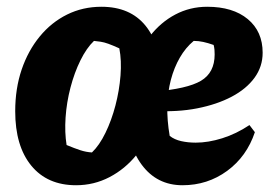

<svg xmlns="http://www.w3.org/2000/svg" viewBox="-20 -535 816 568"><path d="M205 13Q120 13 72.5 -45Q25 -103 25 -206Q25 -273 44 -329Q63 -385 97.5 -427Q132 -469 178.5 -492Q225 -515 280 -515Q365 -515 410.5 -459Q456 -403 456 -300Q456 -233 437 -176Q418 -119 384 -77Q350 -35 304 -11Q258 13 205 13ZM252 -84Q274 -105 292 -142Q310 -179 321.5 -223Q333 -267 336.5 -311.5Q340 -356 333 -392Q313 -401 300.5 -405.5Q288 -410 278 -411.5Q268 -413 258 -414Q236 -393 218 -356.5Q200 -320 188.5 -276Q177 -232 174 -187.5Q171 -143 177 -106Q201 -96 218 -90.5Q235 -85 252 -84ZM520 13Q444 13 399 -48Q354 -109 354 -211Q354 -276 372.5 -331Q391 -386 423 -427.5Q455 -469 498.5 -492Q542 -515 593 -515Q669 -515 713 -478.5Q757 -442 757 -379Q757 -338 733 -305Q709 -272 665.5 -249Q622 -226 563.5 -214.5Q505 -203 435 -207V-264Q534 -272 574.5 -296Q615 -320 615 -374Q615 -381 614.5 -387.5Q614 -394 612 -402Q595 -408 581 -411Q567 -414 553 -414Q529 -394 512 -364.5Q495 -335 485.5 -299Q476 -263 475 -221Q474 -179 482 -133Q496 -122 516 -117.5Q536 -113 559 -113Q596 -113 637.5 -126Q679 -139 718 -165L734 -144Q710 -72 652 -29.5Q594 13 520 13Z"/></svg>

Font: Piazzolla Thin Black
Style: Italic
Weight: 900
Italic angle: -11.3°
Version: Version 2.005